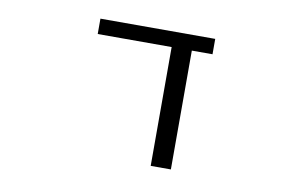

<svg xmlns="http://www.w3.org/2000/svg" viewBox="-61 -626 1121 732"><g transform="rotate(10 500.0 -260.0)"><path d="M637.7 0H559.6V-460H273.4V-519.5H717.8V-460H637.7Z"/></g></svg>

Font: Gen Shin Gothic Monospace Normal
Style: Regular
Weight: 350
Designer: [Source Han Sans]
Ryoko NISHIZUKA  (kana & ideographs); Paul D. Hunt (Latin, Greek & Cyrillic); Wenlong ZHANG  (bopomofo
Version: Version 1.002.20150607